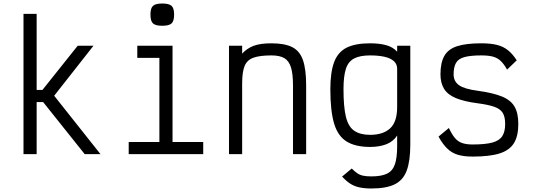

<svg xmlns="http://www.w3.org/2000/svg" viewBox="-20 -879 3040 1095"><path d="M114 0V-800H189V-366H222L423 -618H513L289 -333L553 0H463L226 -297H189V0Z M889 0V-596L936 -549H763V-618H964V0ZM714 0V-69H1139V0ZM905 -732Q867 -732 852.5 -745.5Q838 -759 838 -796Q838 -832 852.5 -845.5Q867 -859 905 -859Q944 -859 958.5 -845.5Q973 -832 973 -796Q973 -759 958.5 -745.5Q944 -732 905 -732Z M1286 0V-618H1361V-573Q1388 -603 1426 -617.5Q1464 -632 1528 -632Q1604 -632 1647 -610Q1690 -588 1708 -535.5Q1726 -483 1726 -392V0H1651V-392Q1651 -457 1639.5 -494.5Q1628 -532 1601.5 -547.5Q1575 -563 1528 -563Q1462 -563 1425.5 -550Q1389 -537 1375 -502.5Q1361 -468 1361 -403V0Z M2098 196Q2058 196 2029 189.5Q2000 183 1977.5 168.5Q1955 154 1931 128L1986 82Q2003 99 2017.5 109Q2032 119 2051 123Q2070 127 2098 127Q2155 127 2187 111.5Q2219 96 2232 58.5Q2245 21 2245 -45V-106Q2222 -71 2182.5 -56Q2143 -41 2091 -41Q2006 -41 1956 -72.5Q1906 -104 1885 -176Q1864 -248 1864 -370Q1864 -467 1885.5 -524.5Q1907 -582 1956.5 -607Q2006 -632 2091 -632Q2143 -632 2182 -621.5Q2221 -611 2245 -584V-618H2320V-54Q2320 39 2299.5 94Q2279 149 2230.5 172.5Q2182 196 2098 196ZM2091 -110Q2165 -110 2205 -147Q2245 -184 2245 -269V-487Q2245 -514 2225.5 -531Q2206 -548 2171.5 -555.5Q2137 -563 2091 -563Q2033 -563 1999.5 -545.5Q1966 -528 1952.5 -486Q1939 -444 1939 -370Q1939 -271 1952.5 -214Q1966 -157 2000 -133.5Q2034 -110 2091 -110Z M2675 14Q2625 14 2590.5 3.5Q2556 -7 2530 -32.5Q2504 -58 2481 -100L2540 -149Q2557 -113 2574 -92.5Q2591 -72 2615 -63.5Q2639 -55 2675 -55Q2748 -55 2788 -66Q2828 -77 2844.5 -102.5Q2861 -128 2861 -172Q2861 -213 2847 -235.5Q2833 -258 2799 -270Q2765 -282 2704 -290Q2627 -300 2580 -319.5Q2533 -339 2512.5 -372.5Q2492 -406 2492 -455Q2492 -521 2514 -560Q2536 -599 2587 -615.5Q2638 -632 2725 -632Q2778 -632 2814 -623Q2850 -614 2876.5 -593Q2903 -572 2927 -535L2872 -482Q2854 -514 2835.5 -531.5Q2817 -549 2791.5 -556Q2766 -563 2725 -563Q2664 -563 2629 -553.5Q2594 -544 2580.5 -520Q2567 -496 2567 -455Q2567 -415 2598 -393Q2629 -371 2707 -361Q2793 -349 2843 -328.5Q2893 -308 2914.5 -271Q2936 -234 2936 -172Q2936 -103 2911 -62.5Q2886 -22 2829.5 -4Q2773 14 2675 14Z"/></svg>

Font: Victor Mono Thin
Style: Regular
Weight: 400
Monospace: yes
Version: Version 1.561;gftools[0.9.30]